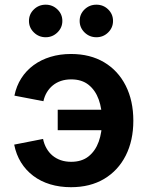

<svg xmlns="http://www.w3.org/2000/svg" viewBox="-20 -781 625 812"><path d="M280.3 10.7Q232.9 10.7 192.4 -1.5Q151.9 -13.7 120.6 -37.4Q89.4 -61 68.8 -94.2Q48.3 -127.4 40 -169.4L162.1 -193.4Q166.5 -171.4 176.8 -153.6Q187 -135.7 202.1 -123Q217.3 -110.4 237.1 -103.5Q256.8 -96.7 281.2 -96.7Q325.7 -96.7 354.5 -119.6Q383.3 -142.6 397.5 -181.9Q411.6 -221.2 411.6 -271Q411.6 -320.8 397.5 -360.1Q383.3 -399.4 354.5 -422.4Q325.7 -445.3 281.2 -445.3Q257.3 -445.3 237.8 -438.7Q218.3 -432.1 203.4 -419.9Q188.5 -407.7 178.2 -390.6Q168 -373.5 163.6 -353L41 -376.5Q49.3 -417.5 70.1 -450Q90.8 -482.4 122.1 -505.4Q153.3 -528.3 193.4 -540.5Q233.4 -552.7 280.3 -552.7Q361.3 -552.7 420.4 -517.6Q479.5 -482.4 511.7 -418.7Q543.9 -355 543.9 -270.5Q543.9 -186.5 511.7 -123Q479.5 -59.6 420.4 -24.4Q361.3 10.7 280.3 10.7ZM419.4 -230.5H224.1V-316.9H419.4ZM387.7 -623.5Q358.4 -623.5 337.6 -643.8Q316.9 -664.1 316.9 -692.4Q316.9 -721.2 337.6 -741.2Q358.4 -761.2 387.7 -761.2Q417 -761.2 437.5 -741.2Q458 -721.2 458 -692.4Q458 -664.1 437.5 -643.8Q417 -623.5 387.7 -623.5ZM173.3 -623.5Q144 -623.5 123.3 -643.8Q102.5 -664.1 102.5 -692.4Q102.5 -721.2 123.3 -741.2Q144 -761.2 173.3 -761.2Q202.1 -761.2 222.9 -741.2Q243.7 -721.2 243.7 -692.4Q243.7 -664.1 222.9 -643.8Q202.1 -623.5 173.3 -623.5Z"/></svg>

Font: Inter Cardless
Style: Bold
Weight: 700
Designer: Rasmus Andersson
Foundry: rsms
Version: Version 4.001;git-9221beed3